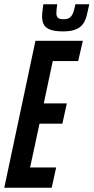

<svg xmlns="http://www.w3.org/2000/svg" viewBox="-29 -879 438 899"><path d="M-9 0 137 -688H359L337 -593H218L176 -395H284L263 -300H156L112 -95H234L213 0ZM266 -732Q227 -732 205.5 -740.5Q184 -749 176 -764.5Q168 -780 168 -801Q168 -814 170 -828.5Q172 -843 174 -859H239Q237 -847 236 -836Q235 -825 235 -816Q235 -804 241.5 -796.5Q248 -789 268 -789Q289 -789 299 -797.5Q309 -806 314.5 -822Q320 -838 324 -859H389Q383 -832 377.5 -808.5Q372 -785 360.5 -768Q349 -751 326.5 -741.5Q304 -732 266 -732Z"/></svg>

Font: Saira UltraCondensed
Style: Bold Italic
Weight: 700
Width: 1
Italic angle: -12°
Designer: Hector Gatti with collaboration of the Omnibus-Type team
Foundry: Omnibus-Type
Version: Version 1.101